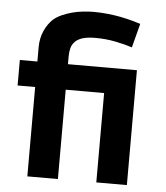

<svg xmlns="http://www.w3.org/2000/svg" viewBox="-50 -717 656 761"><g transform="rotate(5 278.0 -336.0)"><path d="M86.9 -457V-513.2Q86.9 -549.8 100.1 -579.1Q113.3 -608.4 133.3 -627Q147.5 -639.2 166.5 -647.7Q185.5 -656.2 206.5 -661.9Q227.5 -667.5 249.5 -669.9Q271.5 -672.4 291.5 -672.4Q321.3 -672.4 348.6 -669.4Q376 -666.5 399.9 -661.9Q423.8 -657.2 444.1 -651.6Q464.4 -646 480 -641.1L455.1 -545.4Q427.7 -554.7 388.7 -562.5Q349.6 -570.3 308.1 -570.3Q277.8 -570.3 258.3 -564.5Q238.8 -558.6 227.8 -547.6Q216.8 -536.6 212.6 -521.5Q208.5 -506.3 208.5 -487.8V-457H482.9V0H361.3V-355.5H208.5V0H86.9V-355.5H17.1V-457Z"/></g></svg>

Font: PT Astra Sans
Style: Bold
Weight: 700
Designer: A.Korolkova, I. Chaeva
Foundry: ParaType Ltd
Version: Version 1.001; ttfautohint (v1.6)